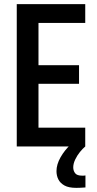

<svg xmlns="http://www.w3.org/2000/svg" viewBox="-20 -708 469 928"><path d="M61 0V-688H392V-597H166V-393H362V-303H166V-91H392V0ZM349 200Q312 200 291.5 188.5Q271 177 262 159Q253 141 253 119Q253 87 272.5 52.5Q292 18 322 -10L392 0Q380 10 366.5 26.5Q353 43 343.5 63Q334 83 334 101Q334 117 343 129Q352 141 377 141Q379 141 384 141Q389 141 393 140V198Q377 199 368.5 199.5Q360 200 349 200Z"/></svg>

Font: Saira Condensed SemiBold
Style: Regular
Weight: 600
Width: 3
Designer: Hector Gatti with collaboration of the Omnibus-Type team
Foundry: Omnibus-Type
Version: Version 1.100